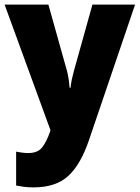

<svg xmlns="http://www.w3.org/2000/svg" viewBox="-20 -624 606 833"><path d="M0 -604H190L271 -315Q275 -299 278 -279Q281 -259 282 -243H286Q288 -262 291.5 -279Q295 -296 300 -314L381 -604H566L366 -16Q330 90 276 139.5Q222 189 125 189Q102 189 83.5 186.5Q65 184 50 181V34Q61 36 74.5 38Q88 40 102 40Q143 40 162 16.5Q181 -7 197 -52L199 -59Z"/></svg>

Font: Noto Sans Tamil UI SemiCondensed Black
Style: Regular
Weight: 900
Width: 4
Designer: Jelle Bosma - Monotype Design Team
Foundry: Monotype Imaging Inc.
Version: Version 2.004; ttfautohint (v1.8.4.7-5d5b)